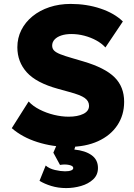

<svg xmlns="http://www.w3.org/2000/svg" viewBox="-20 -734 682 979"><path d="M330 15Q248 15 170.8 -9.5Q93.5 -34 40 -80.5L126 -216.5Q147.5 -193 181.8 -175.5Q216 -158 255 -148.5Q294 -139 330 -139Q375.5 -139 404.8 -153.2Q434 -167.5 434 -194.5Q434 -218.5 412.2 -234.2Q390.5 -250 332 -265.5L276 -281Q165 -311.5 116.8 -365Q68.5 -418.5 68.5 -493Q68.5 -540.5 88.8 -580.8Q109 -621 145.8 -651Q182.5 -681 232.2 -697.5Q282 -714 340 -714Q422 -714 492.8 -690.2Q563.5 -666.5 606.5 -624.5L517.5 -492Q499 -512.5 471.2 -527.8Q443.5 -543 410.5 -551.8Q377.5 -560.5 344 -560.5Q314.5 -560.5 292.2 -553Q270 -545.5 258 -532.2Q246 -519 246 -501.5Q246 -486.5 255.5 -476.5Q265 -466.5 287.5 -457.5Q310 -448.5 348.5 -437.5L404.5 -421Q515 -388.5 564 -340Q613 -291.5 613 -215Q613 -147 578.2 -95Q543.5 -43 479.8 -14Q416 15 330 15ZM317.5 225Q276.5 225 241.5 214.2Q206.5 203.5 181.5 188L213 110Q231 126 260.5 132.8Q290 139.5 311.5 139.5Q331 139.5 342.2 135.2Q353.5 131 353.5 122.5Q353.5 111.5 332 107Q310.5 102.5 286 107L252 44.5L280 -20H374.5L359 28.5Q414.5 34 447 57.2Q479.5 80.5 479.5 122.5Q479.5 158 455 180.8Q430.5 203.5 393.5 214.2Q356.5 225 317.5 225Z"/></svg>

Font: Geologica Roman ExtraBold
Style: Regular
Weight: 800
Designer: Sindre Bremnes, Frode Helland
Foundry: Monokrom Skriftforlag AS
Version: Version 1.010;gftools[0.9.28]